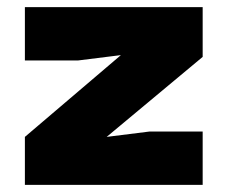

<svg xmlns="http://www.w3.org/2000/svg" viewBox="-20 -520 640 540"><path d="M550 0V-150H400L280 -135L550 -360V-500H50V-350H200L320 -365L50 -135V0Z"/></svg>

Font: Millimetre
Style: Bold
Weight: 800
Designer: Jérémy Landes
Version: Version 1.0